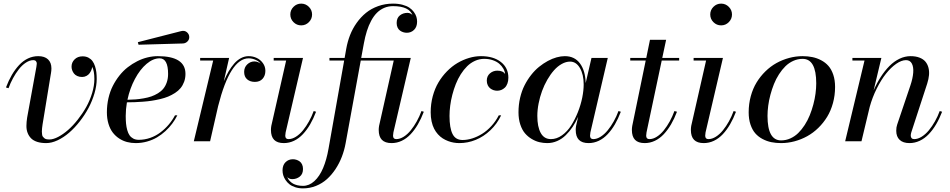

<svg xmlns="http://www.w3.org/2000/svg" viewBox="-20 -780 5244 1060"><path d="M221.9 -135Q220.9 -129.4 219.2 -118.7Q216.3 -101.8 215.1 -93.9Q213.9 -85.9 212.3 -72.9Q210.7 -59.8 211.1 -53.7Q211.4 -47.6 212.3 -38.7Q213.1 -29.8 216.3 -25.9Q219.5 -22 224.1 -17.6Q228.8 -13.2 236 -11.6Q243.2 -10 252.9 -10Q274.2 -10 301.4 -24.3Q328.6 -38.6 356 -62.5Q383.3 -86.4 409.5 -119.8Q435.8 -153.1 456.1 -189.2Q476.3 -225.3 488.6 -266.2Q501 -307.1 501 -344Q501 -387.5 489 -410.9Q488.3 -402.8 484.7 -393.9Q481.2 -385 474.9 -376Q468.5 -366.9 457.5 -361Q446.5 -355 433.1 -355Q418.2 -355 406.5 -360.4Q394.8 -365.7 388.2 -374.4Q381.6 -383.1 378.3 -392.7Q375 -402.3 375 -412.1Q375 -435.5 392 -452.3Q408.9 -469 436 -469Q454.3 -469 468.3 -461.7Q482.2 -454.3 490.7 -442.6Q499.3 -430.9 504.6 -414.2Q510 -397.5 512 -380.6Q513.9 -363.8 513.9 -344Q513.9 -306.9 501.7 -265Q489.5 -223.1 469 -184.4Q448.5 -145.8 420.5 -110Q392.6 -74.2 362.2 -47.9Q331.8 -21.5 298.5 -5.7Q265.1 10 235.1 10Q206.5 10 185.4 3.2Q164.3 -3.7 151.9 -16.1Q139.4 -28.6 132.6 -46Q125.7 -63.5 125.9 -85Q126 -106.4 129.9 -131.1L180.9 -410.9Q183.1 -424.6 183.1 -429Q183.1 -437.5 178.2 -442.7Q173.3 -448 164.1 -448Q144 -448 122.9 -434.2Q101.8 -420.4 84.1 -397.7Q66.4 -375 51.8 -348.1Q37.1 -321.3 27.1 -293L12.9 -297.1Q27.6 -335.7 45.5 -366.5Q63.5 -397.2 85.6 -420.9Q107.7 -444.6 134.5 -457.3Q161.4 -470 190.9 -470Q226.1 -470 245 -452.3Q263.9 -434.6 263.9 -402.1Q263.9 -395.5 263.2 -389Q262.5 -382.6 261.4 -375.7Q260.3 -368.9 260 -367.9Z M990 -540 744.9 -533 741 -547.1 980 -608.2Q999.5 -613 1012.2 -601.9Q1024.9 -590.8 1024.9 -575Q1024.9 -560.8 1014.6 -550.8Q1004.4 -540.8 990 -540ZM674.1 -139.9Q674.1 -116.2 675.9 -97.7Q677.7 -79.1 682.5 -61.8Q687.3 -44.4 695.2 -33.1Q703.1 -21.7 715.9 -14.9Q728.8 -8.1 746.1 -8.1Q778.8 -8.1 809.8 -19Q840.8 -30 865.8 -49.1Q890.9 -68.1 911.1 -91.8Q931.4 -115.5 946 -143.1H959Q946.8 -119.1 930.8 -97.5Q914.8 -75.9 893.1 -56Q871.3 -36.1 846.8 -21.6Q822.3 -7.1 791.7 1.5Q761.2 10 729 10Q704.1 10 681.3 4Q658.4 -2 638.1 -15.3Q617.7 -28.6 602.7 -48.1Q587.6 -67.6 578.9 -96.3Q570.1 -125 570.1 -159.9Q570.1 -200.2 578.7 -237.8Q587.4 -275.4 602.9 -305.9Q618.4 -336.4 639.4 -362.9Q660.4 -389.4 685.4 -408.8Q710.4 -428.2 738 -442.1Q765.6 -456.1 794.3 -463Q823 -470 851.1 -470Q1003.9 -470 1003.9 -372.1Q1003.9 -348.4 996.5 -328.4Q989 -308.3 976.9 -293.6Q964.8 -278.8 946.3 -266.8Q927.7 -254.9 908.3 -246.8Q888.9 -238.8 864 -232.9Q839.1 -227.1 817.4 -223.8Q795.7 -220.5 769 -218.5Q742.4 -216.6 723.1 -215.9Q703.9 -215.3 680.7 -215.1Q674.1 -176.3 674.1 -139.9ZM861.1 -458Q825.4 -458 789.2 -427.4Q752.9 -396.7 724.9 -344.1Q696.8 -291.5 683.6 -229.2Q708.3 -229.7 728.9 -231.3Q749.5 -232.9 773.3 -237.1Q797.1 -241.2 815.7 -247.7Q834.2 -254.2 852.2 -265.1Q870.1 -276.1 881.8 -290.5Q893.6 -304.9 900.8 -325.7Q908 -346.4 908 -372.1Q908 -458 861.1 -458Z M1157 -446H1085V-460H1244.9L1215.6 -331.3Q1228 -361.3 1241.9 -385.4Q1255.9 -409.4 1272.9 -429Q1290 -448.5 1310.4 -459.2Q1330.8 -470 1353 -470Q1376.2 -470 1397.1 -460.2Q1418 -450.4 1431.5 -431.5Q1445.1 -412.6 1445.1 -388.9Q1445.1 -362.3 1429.8 -345.1Q1414.6 -327.9 1387 -327.9Q1361.1 -327.9 1344.5 -342Q1327.9 -356.2 1327.9 -383.1Q1327.9 -408.2 1345.1 -424.6Q1362.3 -440.9 1385 -440.9Q1394.8 -440.9 1405.3 -436.6Q1415.8 -432.4 1419.2 -426Q1413.3 -439.2 1393.2 -448.6Q1373 -458 1353 -458Q1251 -458 1184.3 -194.3L1139.9 0H1050Z M1600.5 -657.6Q1582.8 -675.3 1582.8 -700Q1582.8 -724.6 1600.5 -742.3Q1618.2 -760 1642.8 -760Q1667.5 -760 1685.2 -742.3Q1702.9 -724.6 1702.9 -700Q1702.9 -675.3 1685.2 -657.6Q1667.5 -639.9 1642.8 -639.9Q1618.2 -639.9 1600.5 -657.6ZM1724.9 -163.1Q1710.2 -124.5 1692.3 -93.6Q1674.3 -62.7 1652.2 -39.2Q1630.1 -15.6 1603.3 -2.8Q1576.4 10 1546.9 10Q1511.2 10 1493.5 -7.9Q1475.8 -25.9 1475.8 -63Q1475.8 -72.8 1477.8 -85L1559.8 -446H1491V-460H1652.8L1556.9 -49.1Q1554.9 -36.9 1554.9 -31Q1554.9 -12 1572.8 -12Q1593 -12 1614 -25.3Q1635 -38.6 1653 -60.8Q1670.9 -83 1686 -110.2Q1701.2 -137.5 1711.9 -167Z M2319.8 -163.1Q2305.2 -124.5 2287.2 -93.6Q2269.3 -62.7 2247.2 -39.2Q2225.1 -15.6 2198.2 -2.8Q2171.4 10 2141.8 10Q2106.2 10 2088.5 -7.9Q2070.8 -25.9 2070.8 -63Q2070.8 -72.8 2072.8 -85L2153.8 -446H1971.7L1887.9 12Q1880.9 50 1867.2 85.7Q1853.5 121.3 1832.5 153.2Q1811.5 185.1 1785.3 208.7Q1759 232.4 1724.9 246.2Q1690.7 260 1652.8 260Q1629.4 260 1610 253.7Q1590.6 247.3 1577.9 237.2Q1565.2 227.1 1556.4 213.9Q1547.6 200.7 1543.7 187.4Q1539.8 174.1 1539.8 160.9Q1539.8 131.6 1556.4 115.4Q1573 99.1 1596.9 99.1Q1606.9 99.1 1616.3 102.1Q1625.7 105 1634.2 111Q1642.6 116.9 1647.7 127.8Q1652.8 138.7 1652.8 153.1Q1652.8 180.9 1635 194.9Q1617.2 209 1592.8 209Q1582.8 209 1575.1 204.8Q1567.4 200.7 1564.9 195.1Q1567.4 201.9 1571 208.1Q1574.7 214.4 1581.9 221.6Q1589.1 228.8 1598.4 234Q1607.7 239.3 1621.8 242.7Q1636 246.1 1652.8 246.1Q1687 246.1 1715.7 219.8Q1744.4 193.6 1763.8 147.7Q1783.2 101.8 1793.9 40L1880.1 -446H1798.8V-460H1882.6L1891.8 -512Q1898.7 -550.5 1912.6 -586.2Q1926.5 -621.8 1949.1 -653.7Q1971.7 -685.5 2000.5 -709Q2029.3 -732.4 2067.7 -746.2Q2106.2 -760 2149.9 -760Q2179 -760 2202.4 -753.7Q2225.8 -747.3 2240.5 -737.3Q2255.1 -727.3 2264.9 -713.9Q2274.7 -700.4 2278.7 -687.4Q2282.7 -674.3 2282.7 -660.9Q2282.7 -631.6 2266.2 -615.4Q2249.8 -599.1 2225.8 -599.1Q2215.8 -599.1 2206.4 -602.1Q2197 -605 2188.6 -611Q2180.2 -616.9 2175 -627.8Q2169.9 -638.7 2169.9 -653.1Q2169.9 -680.9 2187.6 -694.9Q2205.3 -709 2229.7 -709Q2239.5 -709 2247.4 -704.6Q2255.4 -700.2 2257.8 -695.1Q2239.7 -746.1 2149.9 -746.1Q2123.3 -746.1 2100.7 -736.3Q2078.1 -726.6 2060.5 -708.9Q2043 -691.2 2029.1 -665.3Q2015.1 -639.4 2005.4 -608.4Q1995.6 -577.4 1988.8 -540L1974.1 -460H2247.8L2151.9 -49.1Q2149.9 -36.9 2149.9 -31Q2149.9 -12 2167.7 -12Q2188 -12 2209 -25.3Q2230 -38.6 2247.9 -60.8Q2265.9 -83 2281 -110.2Q2296.1 -137.5 2306.9 -167Z M2768.6 -371.1Q2767.1 -386.5 2758.8 -401.1Q2750.5 -415.8 2736.5 -428Q2722.4 -440.2 2700.8 -447.6Q2679.2 -455.1 2653.6 -455.1Q2626.7 -455.1 2602.4 -444.1Q2578.1 -433.1 2559.1 -414.3Q2540 -395.5 2523.9 -370.1Q2507.8 -344.7 2496.5 -316Q2485.1 -287.4 2477.2 -256.6Q2469.2 -225.8 2465.5 -196.4Q2461.7 -167 2461.7 -139.9Q2461.7 -73.7 2478.3 -40.4Q2494.9 -7.1 2533.7 -7.1Q2559.8 -7.1 2587.8 -16Q2615.7 -24.9 2642.3 -41.5Q2668.9 -58.1 2693 -84.4Q2717 -110.6 2733.6 -143.1H2746.6Q2724.1 -95.7 2687.1 -60.7Q2650.1 -25.6 2606.2 -7.8Q2562.3 10 2516.6 10Q2500.7 10 2485.4 7.4Q2470 4.9 2454.1 -1.1Q2438.2 -7.1 2424.2 -16Q2410.2 -24.9 2397.8 -38.6Q2385.5 -52.2 2376.7 -69.3Q2367.9 -86.4 2362.8 -109.6Q2357.7 -132.8 2357.7 -159.9Q2357.7 -206.1 2369.1 -248.7Q2380.6 -291.3 2400.5 -324.8Q2420.4 -358.4 2447.4 -386Q2474.4 -413.6 2505.2 -431.9Q2536.1 -450.2 2569.5 -460.1Q2602.8 -470 2635.5 -470Q2704.3 -470 2745.5 -437.6Q2786.6 -405.3 2786.6 -351.1Q2786.6 -332.8 2781.2 -318.5Q2775.9 -304.2 2766.8 -295.8Q2757.8 -287.4 2747.1 -283.2Q2736.3 -279.1 2724.6 -279.1Q2714.8 -279.1 2705.1 -282.2Q2695.3 -285.4 2686.8 -291.9Q2678.2 -298.3 2672.9 -309.4Q2667.5 -320.6 2667.5 -335Q2667.5 -359.9 2684.9 -374.9Q2702.4 -389.9 2725.6 -389.9Q2757.1 -389.9 2768.6 -371.1Z M3407.5 -163.1Q3392.8 -124.5 3374.9 -93.6Q3356.9 -62.7 3334.8 -39.2Q3312.7 -15.6 3285.9 -2.8Q3259 10 3229.5 10Q3193.8 10 3176.1 -7.9Q3158.4 -25.9 3158.4 -63Q3158.4 -72.8 3160.4 -85L3171.9 -135.3Q3158.2 -104.7 3141.4 -79.5Q3124.5 -54.2 3103.4 -33.6Q3082.3 -12.9 3056.2 -1.5Q3030 10 3001.5 10Q2979.5 10 2958.3 5Q2937 0 2915.8 -12.6Q2894.5 -25.1 2878.5 -43.8Q2862.5 -62.5 2852.5 -92.5Q2842.5 -122.6 2842.5 -159.9Q2842.5 -201.4 2851.4 -239.9Q2860.4 -278.3 2875.9 -308.8Q2891.4 -339.4 2912 -365.7Q2932.6 -392.1 2956.1 -411Q2979.5 -429.9 3004.3 -443.4Q3029.1 -456.8 3053 -463.4Q3076.9 -470 3098.4 -470Q3152.3 -470 3182 -429.7Q3211.7 -389.4 3213.4 -321.3L3245.4 -460H3335.4L3239.5 -49.1Q3237.5 -36.9 3237.5 -31Q3237.5 -12 3255.4 -12Q3275.1 -12 3296.1 -25.3Q3317.1 -38.6 3335.2 -60.8Q3353.3 -83 3368.5 -110.2Q3383.8 -137.5 3394.5 -167ZM3202.4 -314Q3202.4 -369.1 3181.6 -404.5Q3160.9 -439.9 3127.4 -439.9Q3104.5 -439.9 3081.4 -427Q3058.3 -414.1 3038.7 -392Q3019 -369.9 3001.8 -340.1Q2984.6 -310.3 2972.5 -277.3Q2960.4 -244.4 2953.5 -208.6Q2946.5 -172.9 2946.5 -139.9Q2946.5 -79.8 2965.3 -45.9Q2984.1 -12 3021.5 -12Q3053.5 -12 3082.8 -33Q3112.1 -54 3133.3 -87.3Q3154.5 -120.6 3170.5 -161Q3186.5 -201.4 3194.5 -241.2Q3202.4 -281 3202.4 -314Z M3717.5 -163.1Q3702.9 -124.5 3684.8 -93.6Q3666.7 -62.7 3644.7 -39.2Q3622.6 -15.6 3595.7 -2.8Q3568.8 10 3539.3 10Q3503.7 10 3486.1 -7.8Q3468.5 -25.6 3468.5 -63Q3468.5 -72.8 3470.5 -85L3544.9 -446H3459.5V-460H3547.9L3568.4 -560.1H3657.5L3636.2 -460H3729.5V-446H3633.3L3549.3 -49.1Q3547.4 -36.9 3547.4 -31Q3547.4 -12 3565.4 -12Q3585.7 -12 3606.4 -25.3Q3627.2 -38.6 3645 -60.8Q3662.8 -83 3677.7 -110.1Q3692.6 -137.2 3703.4 -167Z M3918.8 -657.6Q3901.1 -675.3 3901.1 -700Q3901.1 -724.6 3918.8 -742.3Q3936.5 -760 3961.2 -760Q3985.8 -760 4003.5 -742.3Q4021.2 -724.6 4021.2 -700Q4021.2 -675.3 4003.5 -657.6Q3985.8 -639.9 3961.2 -639.9Q3936.5 -639.9 3918.8 -657.6ZM4043.2 -163.1Q4028.6 -124.5 4010.6 -93.6Q3992.7 -62.7 3970.6 -39.2Q3948.5 -15.6 3921.6 -2.8Q3894.8 10 3865.2 10Q3829.6 10 3811.9 -7.9Q3794.2 -25.9 3794.2 -63Q3794.2 -72.8 3796.1 -85L3878.2 -446H3809.3V-460H3971.2L3875.2 -49.1Q3873.3 -36.9 3873.3 -31Q3873.3 -12 3891.1 -12Q3911.4 -12 3932.4 -25.3Q3953.4 -38.6 3971.3 -60.8Q3989.3 -83 4004.4 -110.2Q4019.5 -137.5 4030.3 -167Z M4292.2 10Q4263.7 10 4238.5 4.9Q4213.4 -0.2 4189.9 -12.6Q4166.5 -24.9 4149.9 -43.8Q4133.3 -62.7 4123.3 -92.4Q4113.3 -122.1 4113.3 -159.9Q4113.3 -206.3 4124.9 -248.8Q4136.5 -291.3 4157 -324.8Q4177.5 -358.4 4205.7 -386Q4233.9 -413.6 4266.8 -431.9Q4299.8 -450.2 4336.7 -460.1Q4373.5 -470 4411.1 -470Q4439.7 -470 4464.8 -464.8Q4490 -459.7 4513.4 -447.4Q4536.9 -435.1 4553.6 -416.1Q4570.3 -397.2 4580.3 -367.6Q4590.3 -337.9 4590.3 -300Q4590.3 -253.7 4578.7 -211.2Q4567.1 -168.7 4546.6 -135.1Q4526.1 -101.6 4497.9 -74Q4469.7 -46.4 4436.6 -28.1Q4403.6 -9.8 4366.7 0.1Q4329.8 10 4292.2 10ZM4292.2 -4.9Q4319.1 -4.9 4343.5 -15.9Q4367.9 -26.9 4387.1 -45.7Q4406.2 -64.5 4422.6 -89.8Q4439 -115.2 4450.6 -143.9Q4462.2 -172.6 4470.3 -203.2Q4478.5 -233.9 4482.4 -263.5Q4486.3 -293.2 4486.3 -320.1Q4486.3 -455.1 4411.1 -455.1Q4384.3 -455.1 4359.9 -444.1Q4335.4 -433.1 4316.3 -414.3Q4297.1 -395.5 4280.8 -370.1Q4264.4 -344.7 4252.9 -316Q4241.5 -287.4 4233.3 -256.7Q4225.1 -226.1 4221.2 -196.4Q4217.3 -166.7 4217.3 -139.9Q4217.3 -4.9 4292.2 -4.9Z M4752.9 -446H4686V-460H4845.9L4803.2 -281Q4821 -321.8 4842.8 -355.5Q4864.5 -389.2 4890.1 -415.2Q4915.8 -441.2 4945.8 -455.6Q4975.8 -470 5007.1 -470Q5035.4 -470 5056.3 -461.9Q5077.1 -453.9 5088.9 -439.9Q5100.6 -426 5105.7 -406.9Q5110.8 -387.7 5108.9 -365.6Q5106.9 -343.5 5099.1 -319.1L5011 -49.1Q5008.1 -39.8 5008.1 -31Q5008.1 -22.5 5012.9 -17.2Q5017.8 -12 5027.1 -12Q5047.4 -12 5068.6 -25.3Q5089.8 -38.6 5108.2 -60.8Q5126.5 -83 5141.8 -110.2Q5157.2 -137.5 5168 -167L5181.2 -163.1Q5166.5 -124.8 5148.2 -93.8Q5129.9 -62.7 5107.4 -39.2Q5085 -15.6 5057.7 -2.8Q5030.5 10 5001 10Q4965.8 10 4946.9 -7.8Q4928 -25.6 4928 -58.1Q4928 -77.9 4933.1 -92L5006.1 -308.1Q5019.3 -347.2 5021.7 -378.5Q5024.2 -409.9 5014.2 -429Q5004.2 -448 4981.9 -448Q4957.3 -448 4928.1 -427.9Q4898.9 -407.7 4871.7 -373.5Q4844.5 -339.4 4820.3 -291Q4796.1 -242.7 4781.5 -189.7L4736.1 0H4646Z"/></svg>

Font: Bodoni* 16
Style: Italic
Weight: 400
Italic angle: -13°
Version: Version 2.000